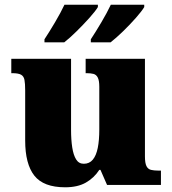

<svg xmlns="http://www.w3.org/2000/svg" viewBox="-20 -786 731 816"><path d="M257 10Q165 10 126 -39.5Q87 -89 87 -189V-402Q87 -431 84 -446.5Q81 -462 69.5 -468.5Q58 -475 32 -475H28V-536H282V-234Q282 -192 287 -159.5Q292 -127 303.5 -108.5Q315 -90 336 -90Q360 -90 374.5 -107.5Q389 -125 395.5 -157.5Q402 -190 402 -235V-417Q402 -444 395.5 -456.5Q389 -469 377 -472Q365 -475 348 -475H344V-536H596V-121Q596 -93 602.5 -80Q609 -67 622 -64Q635 -61 652 -61H664V0H435L407 -64H402Q380 -30 345 -10Q310 10 257 10ZM366 -619Q387 -651 411 -691.5Q435 -732 451 -766H593V-756Q583 -739 557.5 -710Q532 -681 502.5 -652.5Q473 -624 450 -606H366ZM169 -619Q190 -651 214 -691.5Q238 -732 254 -766H396V-756Q386 -739 360 -710Q334 -681 305 -652.5Q276 -624 253 -606H169Z"/></svg>

Font: Noto Serif Armenian Black
Style: Regular
Weight: 900
Version: Version 2.007